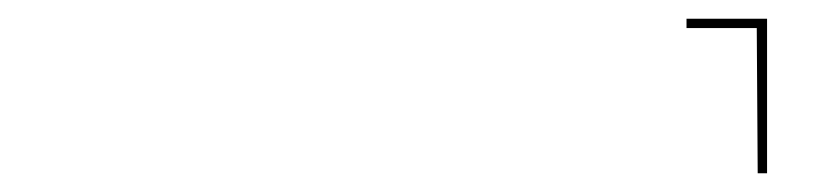

<svg xmlns="http://www.w3.org/2000/svg" viewBox="-20 -30 871 205"><path d="M799 -10V155H789L788 0H713V-10Z"/></svg>

Font: EauTestInfant Hairline
Style: Italic
Weight: 250
Italic angle: -12°
Designer: Christian Thalmann (Catharsis Fonts)
Version: Version 0.001;PS 000.001;hotconv 1.0.88;makeotf.lib2.5.64775